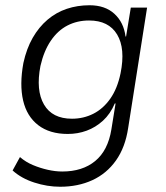

<svg xmlns="http://www.w3.org/2000/svg" viewBox="-20 -523 633 731"><path d="M209 188Q160 188 110.5 172Q61 156 28 126L56 75Q78 94 105.5 105.5Q133 117 162 123.5Q191 130 217 130Q294 130 342.5 90Q391 50 404 -30L420 -129H417Q400 -89 372 -63.5Q344 -38 310 -25.5Q276 -13 238 -13Q169 -13 125.5 -46.5Q82 -80 68 -140.5Q54 -201 69 -283Q81 -338 104.5 -379Q128 -420 161 -448Q194 -476 234.5 -489.5Q275 -503 321 -503Q380 -503 415.5 -470.5Q451 -438 458 -384H460L478 -494H540L468 -36Q457 38 421.5 88Q386 138 331.5 163Q277 188 209 188ZM254 -71Q298 -71 335.5 -90Q373 -109 400 -147.5Q427 -186 439 -244Q458 -338 426 -391.5Q394 -445 319 -445Q274 -445 237 -426Q200 -407 173.5 -368Q147 -329 134 -272Q116 -179 147.5 -125Q179 -71 254 -71Z"/></svg>

Font: Nunito Sans 7pt SemiCondensed Light
Style: Italic
Weight: 300
Width: 4
Italic angle: -9°
Designer: Vernon Adams
Foundry: Vernon Adams
Version: Version 3.101;gftools[0.9.27]